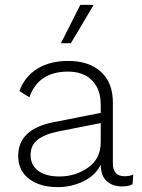

<svg xmlns="http://www.w3.org/2000/svg" viewBox="-20 -761 583 791"><path d="M366 -741 272 -583H231L311 -741ZM493 -35Q515 -35 529 -42L526 -2Q511 7 482 7Q445 7 420.5 -14Q396 -35 395 -82Q372 -37 322.5 -13.5Q273 10 218 10Q145 10 100 -24Q55 -58 55 -119Q55 -228 198 -257L395 -296V-329Q395 -393 359.5 -429.5Q324 -466 260 -466Q138 -466 101 -360L60 -386Q82 -446 134 -478Q186 -510 261 -510Q346 -510 395.5 -465.5Q445 -421 445 -338V-88Q445 -35 493 -35ZM225 -34Q291 -34 343 -70.5Q395 -107 395 -176V-254L223 -220Q163 -208 134.5 -185Q106 -162 106 -123Q106 -81 137 -57.5Q168 -34 225 -34Z"/></svg>

Font: Elaine Sans Light
Style: Regular
Weight: 300
Designer: Wei Huang
Foundry: Wei Huang
Version: Version 2.001;December 24, 2019;FontCreator 12.0.0.2547 64-b